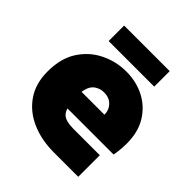

<svg xmlns="http://www.w3.org/2000/svg" viewBox="-186 -809 938 938"><g transform="rotate(45 282.5 -340.5)"><path d="M333 0Q246 0 178 -30Q110 -60 70.5 -117.5Q31 -175 31 -258Q31 -349 70 -409Q109 -469 171.5 -499.5Q234 -530 303 -530Q374 -530 430.5 -500.5Q487 -471 520.5 -416Q554 -361 554 -284Q554 -265 552 -240.5Q550 -216 546 -199H228Q232 -182 243 -170.5Q254 -159 273 -154Q292 -149 316 -149H501V0ZM219 -305H377Q377 -317 374 -328Q371 -339 364.5 -348.5Q358 -358 349 -365.5Q340 -373 327.5 -377Q315 -381 300 -381Q281 -381 266.5 -375Q252 -369 242 -359Q232 -349 226.5 -335Q221 -321 219 -305ZM137 -574V-681H452V-574Z"/></g></svg>

Font: MuseoModerno Thin Black
Style: Regular
Weight: 900
Version: Version 1.002